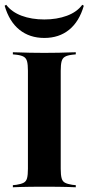

<svg xmlns="http://www.w3.org/2000/svg" viewBox="-27 -792 375 812"><path d="M149.2 -2.4Q123.4 -2.4 100 -2Q76.6 -1.6 58.5 -1.2Q40.3 -0.8 27.4 0V-8.9L42.7 -10.5Q62.9 -13.7 73.4 -19.4Q83.9 -25 87.5 -38.7Q91.1 -52.4 91.1 -78.2V-492.7Q91.1 -518.5 87.5 -532.3Q83.9 -546 73.4 -552Q62.9 -558.1 42.7 -560.5L27.4 -562.1V-571Q40.3 -571 58.5 -570.2Q76.6 -569.4 100 -569Q123.4 -568.5 149.2 -568.5H160.5H171.8Q198.4 -568.5 221 -569Q243.5 -569.4 262.1 -570.2Q280.6 -571 293.5 -571V-562.1L278.2 -560.5Q258.1 -558.1 247.6 -552Q237.1 -546 233.5 -532.3Q229.8 -518.5 229.8 -492.7V-78.2Q229.8 -52.4 233.5 -38.7Q237.1 -25 247.6 -19.4Q258.1 -13.7 278.2 -10.5L293.5 -8.9V0Q280.6 -0.8 262.1 -1.2Q243.5 -1.6 221 -2Q198.4 -2.4 171.8 -2.4H160.5ZM160.5 -631.5Q98.4 -631.5 55.2 -666.1Q12.1 -700.8 -7.3 -767.7L-0.8 -771.8Q22.6 -741.1 64.5 -725.4Q106.5 -709.7 160.5 -709.7Q213.7 -709.7 256 -725.4Q298.4 -741.1 321 -771.8L327.4 -767.7Q308.1 -700.8 265.3 -666.1Q222.6 -631.5 160.5 -631.5Z"/></svg>

Font: Playfair 144pt SemiCondensed ExtraBold
Style: Regular
Weight: 800
Width: 4
Designer: Claus Eggers Sørensen
Foundry: Claus Eggers Sørensen
Version: Version 2.203